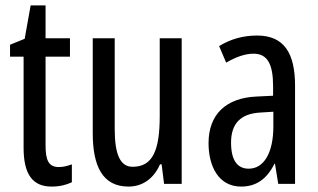

<svg xmlns="http://www.w3.org/2000/svg" viewBox="-20 -678 1171 708"><path d="M197 -62C158 -62 148 -89 148 -143V-469H238V-537H148V-658H93L71 -535L17 -513V-469H67V-133C67 -37 99 10 170 10C200 10 224 4 245 -6V-72C229 -66 213 -62 197 -62Z M650 -537H569V-251C569 -123 543 -63 469 -63C424 -63 403 -107 403 -202V-537H322V-187C322 -67 357 10 454 10C505 10 547 -19 570 -72H576L585 0H650Z M928 -547C877 -547 830 -534 788 -508L814 -447C852 -469 885 -480 915 -480C966 -480 987 -442 987 -360V-325L926 -322C813 -317 749 -256 749 -150C749 -65 786 10 869 10C925 10 964 -18 992 -74H994L1006 0H1068V-362C1068 -480 1029 -547 928 -547ZM940 -263 988 -266V-212C988 -114 953 -56 897 -56C856 -56 832 -86 832 -152C832 -222 867 -259 940 -263Z"/></svg>

Font: Noto Sans Gujarati UI ExtraCondensed
Style: Regular
Weight: 400
Width: 2
Designer: Jelle Bosma - Monotype Design Team, Universal Thirst
Foundry: Monotype Imaging Inc.
Version: Version 2.106